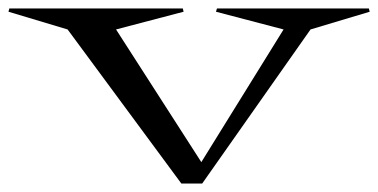

<svg xmlns="http://www.w3.org/2000/svg" viewBox="-45 -435 896 455"><path d="M-24.9 -407.2 -22.9 -415H388.2L390.1 -407.2L230 -365.2L432.1 -50.8L627 -365.2L466.8 -407.2L469.2 -415H829.1L831.1 -407.2L690.9 -365.2L434.1 0H384.8L115.2 -365.2Z"/></svg>

Font: Halibut Exp
Style: Regular
Weight: 400
Width: 7
Designer: Matteo Maggi
Foundry: Collletttivo
Version: Version 3.080 | FøM Fix